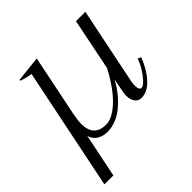

<svg xmlns="http://www.w3.org/2000/svg" viewBox="-185 -644 969 969"><g transform="rotate(-45 299.5 -159.5)"><path d="M148 -468Q110 -474 84 -484L85 -490L222 -505L155 -178Q147 -138 147 -113Q147 -21 234 -21Q279 -21 334 -73Q389 -125 439 -221L495 -498H562L478 -88Q475 -73 475 -58Q475 -26 491 -26Q509 -26 539 -66Q569 -106 582 -145L599 -136Q575 -73 537 -31.5Q499 10 456 10Q433 10 420.5 -7.5Q408 -25 408 -53Q408 -70 412 -85L425 -153Q388 -83 331.5 -36.5Q275 10 212 10Q182 10 158 -4.5Q134 -19 126 -48L78 186H14Z"/></g></svg>

Font: Trirong Light
Style: Italic
Weight: 300
Italic angle: -12°
Designer: Katatrad Team
Foundry: CadsonDemak
Version: Version 1.001